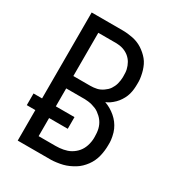

<svg xmlns="http://www.w3.org/2000/svg" viewBox="-176 -844 877 954"><g transform="rotate(30 262.5 -367.5)"><path d="M70 0V-175H21V-242H70V-735H246Q261 -735 276 -733.5Q291 -732 306 -729Q321 -726 335 -720.5Q349 -715 361.5 -707Q374 -699 385.5 -689Q397 -679 406.5 -667.5Q416 -656 422.5 -642.5Q429 -629 433.5 -614.5Q438 -600 441 -582.5Q444 -565 444 -555V-542Q444 -526 442.5 -511Q441 -496 437 -481.5Q433 -467 425.5 -453Q418 -439 408.5 -427Q399 -415 385 -403.5Q371 -392 362 -388L351 -383Q368 -377 383.5 -368Q399 -359 413 -347Q427 -335 437.5 -321Q448 -307 455.5 -290.5Q463 -274 467 -253Q471 -232 471 -221V-206Q471 -189 469 -172.5Q467 -156 463 -140Q459 -124 452 -109Q445 -94 435 -80.5Q425 -67 413 -55.5Q401 -44 387 -35.5Q373 -27 357.5 -20Q342 -13 326 -9Q310 -5 291 -2.5Q272 0 261 0ZM149 -416H246Q255 -416 264.5 -417Q274 -418 283 -420Q292 -422 300.5 -426Q309 -430 317 -435.5Q325 -441 332 -447.5Q339 -454 344 -461.5Q349 -469 353 -477.5Q357 -486 359.5 -495Q362 -504 363.5 -515Q365 -526 365 -532V-540Q365 -550 364.5 -559Q364 -568 362 -577Q360 -586 356.5 -595Q353 -604 348.5 -612Q344 -620 337.5 -627.5Q331 -635 324 -640.5Q317 -646 308.5 -650.5Q300 -655 291 -658Q282 -661 271 -662.5Q260 -664 254 -664H149ZM149 -71H246Q257 -71 268 -72Q279 -73 289.5 -75Q300 -77 310.5 -80.5Q321 -84 330.5 -89.5Q340 -95 348.5 -102Q357 -109 364 -117.5Q371 -126 376 -135.5Q381 -145 384.5 -155.5Q388 -166 390 -178.5Q392 -191 392 -199V-208Q392 -219 391 -230Q390 -241 387.5 -251.5Q385 -262 380.5 -272Q376 -282 369.5 -291Q363 -300 355 -307.5Q347 -315 338 -321.5Q329 -328 319 -332Q309 -336 298.5 -339Q288 -342 275.5 -343.5Q263 -345 256 -345H149V-242H256V-175H149Z"/></g></svg>

Font: Iosevka Pride
Style: Regular
Weight: 400
Monospace: yes
Designer: Belleve Invis
Foundry: Belleve Invis
Version: Version 30.3.1; ttfautohint (v1.8.4)